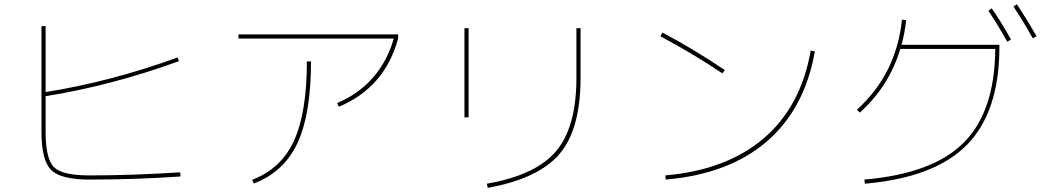

<svg xmlns="http://www.w3.org/2000/svg" viewBox="-20 -866 5040 926"><path d="M410 0Q273 0 226.5 -46.5Q180 -93 180 -230V-740H200V-422Q515 -472 837 -589L843 -571Q522 -454 200 -402V-230Q200 -100 240 -60Q280 -20 410 -20Q620 -20 849 -35L851 -15Q642 0 410 0Z M1130 -680V-700H1900V-680Q1836 -444 1614 -351L1606 -369Q1710 -413 1779 -492Q1848 -571 1879 -680ZM1460 -570H1480Q1480 -315 1414.5 -175.5Q1349 -36 1204 19L1196 1Q1335 -51 1397.5 -186.5Q1460 -322 1460 -570Z M2760 -730H2780V-490Q2780 -243 2678.5 -123.5Q2577 -4 2332 40L2328 20Q2564 -21 2662 -137Q2760 -253 2760 -490ZM2220 -300V-730H2240V-300Z M3165 -691 3175 -709Q3321 -632 3476 -528L3464 -512Q3328 -604 3165 -691ZM3189 -20Q3485 -46 3664 -199.5Q3843 -353 3890 -622L3910 -618Q3861 -341 3678 -183.5Q3495 -26 3191 0Z M4747 -814 4763 -826Q4812 -755 4856 -675L4838 -665Q4798 -737 4747 -814ZM4868 -834 4884 -846Q4938 -764 4979 -691L4961 -681Q4921 -754 4868 -834ZM4113 -337Q4303 -509 4330 -771L4350 -769Q4345 -713 4328 -650H4800V-640Q4800 -327 4644 -168Q4488 -9 4151 20L4149 0Q4478 -28 4628 -178Q4778 -328 4780 -630H4322Q4268 -450 4127 -323Z"/></svg>

Font: Mplus 1p Thin
Style: Regular
Weight: 250
Version: Version 1.061